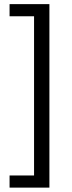

<svg xmlns="http://www.w3.org/2000/svg" viewBox="-20 -733 343 911"><path d="M141.6 99.6V-655.8H25.4V-713.4H214.4V157.2H25.4V99.6Z"/></svg>

Font: Pyidaungsu Numbers
Style: Regular
Weight: 400
Designer: Sun Tun
Foundry: MCF
Version: Version 1.083; ttfautohint (v1.8.2)